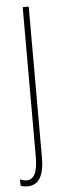

<svg xmlns="http://www.w3.org/2000/svg" viewBox="-57 -555 289 825"><g transform="rotate(-5 87.5 -142.5)"><path d="M27 242C67 242 100 216 100 125V-527H74V115C74 179 62 216 26 216C16 216 5 213 -2 209V236C4 239 13 242 27 242Z"/></g></svg>

Font: Noto Sans Tamil ExtraCondensed Thin
Style: Regular
Weight: 100
Width: 2
Designer: Jelle Bosma - Monotype Design Team
Foundry: Monotype Imaging Inc.
Version: Version 2.004